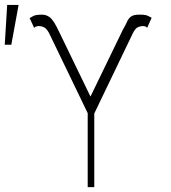

<svg xmlns="http://www.w3.org/2000/svg" viewBox="-38 -769 703 789"><path d="M322.4 0V-304L164.8 -630.7Q154.8 -650.2 144.7 -655.9Q134.6 -661.6 120.7 -661.9Q109.7 -661.6 102.3 -654.8L83.8 -694.6Q100.5 -705.3 110.6 -707Q120.7 -708.8 132.8 -708.8Q134.2 -708.8 134.9 -708.8Q153.8 -708.8 168.7 -696.2Q183.6 -683.6 203.1 -642L333.8 -372.2L467.3 -647.7Q477.6 -664.8 483.5 -678.6Q489.3 -692.5 499.8 -700.6Q510.3 -708.8 534.1 -708.8Q535.2 -708.8 536.9 -708.8Q550.8 -708.8 559.5 -707.2Q568.2 -705.6 585.2 -696L566.8 -654.8Q562.9 -658.7 559.7 -660.2Q556.5 -661.6 548.3 -661.9Q537.3 -661.6 527.3 -656.6Q517.4 -651.6 507.1 -630.7L349.4 -302.6V0ZM-18.5 -585.2 -8.5 -748.6H38.4L8.5 -585.2Z"/></svg>

Font: Inter Thin BETA
Style: Regular
Weight: 100
Designer: Rasmus Andersson
Foundry: rsms
Version: Version 3.011;git-f93a4a705